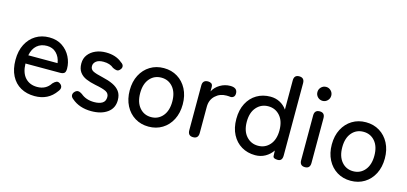

<svg xmlns="http://www.w3.org/2000/svg" viewBox="-63 -1151 3384 1595"><g transform="rotate(15 1629.0 -353.0)"><path d="M271 11Q203 11 151 -18Q99 -47 70 -103.5Q41 -160 41 -240Q41 -317 70 -373.5Q99 -430 149.5 -461Q200 -492 266 -492Q332 -492 378.5 -460.5Q425 -429 449.5 -380Q474 -331 474 -279Q474 -250 462 -240.5Q450 -231 427 -231H129Q131 -151 169.5 -109.5Q208 -68 272 -68Q348 -68 387 -129Q403 -146 417 -151.5Q431 -157 447 -146Q464 -135 466.5 -118Q469 -101 453 -81Q420 -34 374.5 -11.5Q329 11 271 11ZM134 -303H386Q378 -355 346 -387Q314 -419 265 -419Q213 -419 179 -389.5Q145 -360 134 -303Z M758 10Q656 10 590 -47Q571 -61 570.5 -78Q570 -95 584 -109Q598 -123 613 -122Q628 -121 647 -108Q692 -69 762 -69Q806 -69 832 -85Q858 -101 858 -138Q858 -168 831 -182.5Q804 -197 735 -210Q690 -219 654.5 -234Q619 -249 598 -277.5Q577 -306 577 -352Q577 -396 601 -427.5Q625 -459 664.5 -476Q704 -493 752 -493Q839 -493 892 -447Q912 -435 914.5 -418.5Q917 -402 904 -388Q891 -372 876 -373Q861 -374 841 -384Q808 -413 753 -413Q710 -413 689 -395.5Q668 -378 668 -354Q668 -326 692 -313Q716 -300 779 -286Q829 -275 867.5 -257Q906 -239 927.5 -210Q949 -181 949 -135Q949 -66 896.5 -28Q844 10 758 10Z M1251 11Q1185 11 1133.5 -20.5Q1082 -52 1052.5 -109Q1023 -166 1023 -241Q1023 -316 1052.5 -372.5Q1082 -429 1133.5 -460.5Q1185 -492 1251 -492Q1317 -492 1368.5 -460.5Q1420 -429 1449.5 -372.5Q1479 -316 1479 -241Q1479 -166 1449.5 -109Q1420 -52 1368.5 -20.5Q1317 11 1251 11ZM1251 -71Q1312 -71 1350.5 -116.5Q1389 -162 1389 -241Q1389 -320 1350.5 -365Q1312 -410 1251 -410Q1190 -410 1151.5 -365Q1113 -320 1113 -241Q1113 -162 1151.5 -116.5Q1190 -71 1251 -71Z M1632 0Q1587 0 1587 -48V-433Q1587 -480 1634 -480Q1650 -480 1662 -472Q1674 -464 1674 -442V-405Q1694 -444 1734.5 -468Q1775 -492 1822 -492Q1883 -492 1883 -443Q1883 -422 1871.5 -412.5Q1860 -403 1846 -404Q1839 -405 1830 -405.5Q1821 -406 1811 -406Q1755 -406 1716 -369.5Q1677 -333 1677 -274V-48Q1677 0 1632 0Z M2168 11Q2102 11 2050.5 -19.5Q1999 -50 1969.5 -106.5Q1940 -163 1940 -240Q1940 -318 1969.5 -374.5Q1999 -431 2050.5 -461.5Q2102 -492 2168 -492Q2212 -492 2248.5 -473Q2285 -454 2310 -419V-670Q2310 -717 2354 -717Q2399 -717 2399 -670V-48Q2399 0 2360 0Q2320 0 2319 -22L2317 -69Q2292 -32 2253.5 -10.5Q2215 11 2168 11ZM2171 -71Q2232 -71 2271.5 -116Q2311 -161 2311 -240Q2311 -320 2271.5 -365Q2232 -410 2171 -410Q2110 -410 2070 -365Q2030 -320 2030 -240Q2030 -161 2070 -116Q2110 -71 2171 -71Z M2594 0Q2549 0 2549 -48V-433Q2549 -480 2594 -480Q2638 -480 2638 -433V-48Q2638 0 2594 0ZM2593 -570Q2568 -570 2550.5 -587.5Q2533 -605 2533 -630Q2533 -655 2550.5 -672.5Q2568 -690 2593 -690Q2617 -690 2634.5 -672.5Q2652 -655 2652 -630Q2652 -605 2634.5 -587.5Q2617 -570 2593 -570Z M2989 11Q2923 11 2871.5 -20.5Q2820 -52 2790.5 -109Q2761 -166 2761 -241Q2761 -316 2790.5 -372.5Q2820 -429 2871.5 -460.5Q2923 -492 2989 -492Q3055 -492 3106.5 -460.5Q3158 -429 3187.5 -372.5Q3217 -316 3217 -241Q3217 -166 3187.5 -109Q3158 -52 3106.5 -20.5Q3055 11 2989 11ZM2989 -71Q3050 -71 3088.5 -116.5Q3127 -162 3127 -241Q3127 -320 3088.5 -365Q3050 -410 2989 -410Q2928 -410 2889.5 -365Q2851 -320 2851 -241Q2851 -162 2889.5 -116.5Q2928 -71 2989 -71Z"/></g></svg>

Font: Zen Maru Gothic Medium
Style: Regular
Weight: 500
Designer: Yoshimichi Ohira
Foundry: Positype
Version: Version 1.001